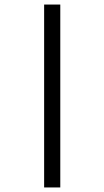

<svg xmlns="http://www.w3.org/2000/svg" viewBox="-20 -772 458 844"><path d="M245 -752V52H174V-752Z"/></svg>

Font: Pathway Extreme 8pt Thin Light
Style: Regular
Weight: 300
Version: Version 1.001;gftools[0.9.26]